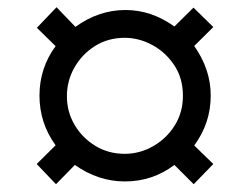

<svg xmlns="http://www.w3.org/2000/svg" viewBox="-20 -570 674 518"><path d="M502.5 -73 450.5 -125Q391.5 -80.5 317 -80.5Q245 -80.5 182 -125L131 -73L79 -127.5L130 -178Q86.5 -238 86.5 -312Q86.5 -386.5 130 -445.5L79.5 -495L132.5 -550.5L183.5 -497.5Q246.5 -543 318.5 -543Q388.5 -543 450.5 -498.5L502 -549.5L555.5 -497L504 -446Q548.5 -383 548.5 -312Q548.5 -238 504 -177.5L555.5 -127.5ZM316.5 -155Q357 -155 393 -175.5Q429 -196 451.2 -231.2Q473.5 -266.5 473.5 -311.5Q473.5 -359 450.2 -394Q427 -429 391 -448.5Q355 -468 316.5 -468Q271.5 -468 236.2 -445.8Q201 -423.5 180.8 -387.8Q160.5 -352 160.5 -310.5Q160.5 -268.5 181.2 -233.2Q202 -198 237.2 -176.5Q272.5 -155 316.5 -155Z"/></svg>

Font: Acari Sans Neue SemiBold
Style: Regular
Weight: 600
Designer: Alfredo Marco Pradil (font), Cristiano Sobral (main changes)
Foundry: Hanken Design Co. (font), Cristiano Sobral (main changes)
Version: Version 2.459;March 19, 2022;FontCreator 14.0.0.2808 64-bit;